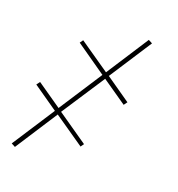

<svg xmlns="http://www.w3.org/2000/svg" viewBox="-113 -544 725 783"><g transform="rotate(20 250.0 -152.5)"><path d="M37 146 20 137 140 -48 32 -123 43 -138 150 -64 272 -252 140 -344 150 -358 282 -267 401 -451 418 -442 298 -257 406 -182 395 -167 288 -241 165 -53 298 39 288 53 156 -38Z"/></g></svg>

Font: Iosevka SS18 Thin
Style: Italic
Weight: 100
Italic angle: -9°
Monospace: yes
Designer: Belleve Invis
Foundry: Belleve Invis
Version: Version 25.1.1; ttfautohint (v1.8.4)